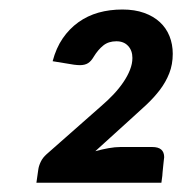

<svg xmlns="http://www.w3.org/2000/svg" viewBox="-20 -844 392 414"><path d="M244 -823.5Q270.5 -823.5 290.8 -816.2Q311 -809 324.8 -796.2Q338.5 -783.5 345.5 -766Q352.5 -748.5 352.5 -728Q352.5 -705 345 -686Q337.5 -667 324.8 -650.2Q312 -633.5 295.5 -618Q279 -602.5 261 -586.5L185.5 -518Q200 -522 214 -524.5Q228 -527 239.5 -527H308.5Q334 -527 334 -505Q334 -504.5 333.2 -498.2Q332.5 -492 331.8 -485Q331 -478 330.5 -471.8Q330 -465.5 330 -465L328 -450H58.5L62.5 -478Q63.5 -486 67.8 -495Q72 -504 80.5 -511.5L198.5 -615.5Q212.5 -627.5 224.8 -640.5Q237 -653.5 246 -666.8Q255 -680 260.2 -693.2Q265.5 -706.5 265.5 -719Q265.5 -735 256.2 -745Q247 -755 231 -755Q214 -755 202.8 -746Q191.5 -737 182 -721.5Q176.5 -712 169.8 -707.8Q163 -703.5 152 -703.5Q149.5 -703.5 146.2 -703.8Q143 -704 139.5 -704.5L93.5 -712Q101 -740.5 115.2 -761.2Q129.5 -782 149 -796Q168.5 -810 192.5 -816.8Q216.5 -823.5 244 -823.5Z"/></svg>

Font: Lato TR
Style: Bold Italic
Weight: 700
Italic angle: -12°
Designer: Lukasz Dziedzic
Foundry: tyPoland Lukasz Dziedzic
Version: Version 1.104 2013